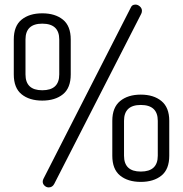

<svg xmlns="http://www.w3.org/2000/svg" viewBox="-20 -789 797 836"><path d="M40 -465V-617Q40 -676 74 -703.5Q108 -731 164 -731Q220 -731 254 -703.5Q288 -676 288 -617V-465Q288 -406 254 -378.5Q220 -351 164 -351Q108 -351 74 -378.5Q40 -406 40 -465ZM91 -465Q91 -396 164 -396Q238 -396 238 -465V-617Q238 -686 164 -686Q91 -686 91 -617ZM166 2Q166 -4 169 -10L550 -757Q555 -769 570 -769Q580 -769 589 -761Q598 -753 598 -742Q598 -735 595 -729L216 12Q208 27 192 27Q182 27 174 19.5Q166 12 166 2ZM469 -111V-263Q469 -321 503 -349Q537 -377 593 -377Q649 -377 683 -349Q717 -321 717 -263V-111Q717 -52 683 -24.5Q649 3 593 3Q537 3 503 -24.5Q469 -52 469 -111ZM520 -111Q520 -42 593 -42Q667 -42 667 -111V-263Q667 -332 593 -332Q520 -332 520 -263Z"/></svg>

Font: Terminal Dosis
Style: Regular
Weight: 400
Designer: Edgar Tolentino, Pablo Impallari, Igino Marini
Foundry: Edgar Tolentino, Pablo Impallari, Igino Marini
Version: Version 1.007